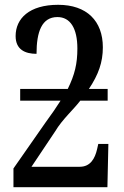

<svg xmlns="http://www.w3.org/2000/svg" viewBox="-20 -779 516 799"><path d="M36 0H427L431 -180H389L384 -158C375 -119 356 -85 312 -85H111L210 -233C239 -282 286 -323 314 -360H428V-409H350C390 -469 408 -520 408 -582C408 -692 341 -759 222 -759C102 -759 45 -702 45 -629C45 -573 84 -555 132 -555C132 -647 154 -708 219 -708C272 -708 302 -662 302 -577C302 -514 291 -468 262 -409H64V-360H232C215 -333 195 -304 170 -270L36 -78Z"/></svg>

Font: Noto Serif Condensed Medium
Style: Regular
Weight: 500
Width: 3
Designer: Monotype Design Team
Foundry: Monotype Imaging Inc.
Version: Version 2.015